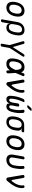

<svg xmlns="http://www.w3.org/2000/svg" viewBox="2492 -3318 1015 6040"><g transform="rotate(90 3000.0 -297.5)"><path d="M218 10Q160 10 121.5 -11.5Q83 -33 62 -71Q41 -109 37 -161.5Q33 -214 44 -276Q55 -338 77.5 -390Q100 -442 134 -479.5Q168 -517 214.5 -538.5Q261 -560 319 -560Q378 -560 416.5 -538.5Q455 -517 476 -479.5Q497 -442 501 -390Q505 -338 494 -276Q483 -214 460 -161.5Q437 -109 402.5 -71Q368 -33 322 -11.5Q276 10 218 10ZM234 -80Q269 -80 297 -94.5Q325 -109 346 -134.5Q367 -160 381.5 -196.5Q396 -233 404 -276Q412 -319 410.5 -354.5Q409 -390 397 -415.5Q385 -441 362 -455.5Q339 -470 303 -470Q267 -470 239 -455.5Q211 -441 190 -415.5Q169 -390 155 -354Q141 -318 133 -275Q126 -232 127.5 -196Q129 -160 141 -134.5Q153 -109 176 -94.5Q199 -80 234 -80Z M627 180Q604 180 595 169Q586 158 590 135L673 -336Q682 -387 704 -428.5Q726 -470 758 -499Q790 -528 832 -544Q874 -560 922 -560Q1019 -560 1059 -505.5Q1099 -451 1093 -356Q1090 -316 1083 -275.5Q1076 -235 1064 -195Q1037 -99 985.5 -44.5Q934 10 850 10Q788 10 754 -20.5Q720 -51 723 -105L680 135Q676 158 663 169Q650 180 627 180ZM834 -68Q891 -68 923.5 -102Q956 -136 975 -200Q986 -238 993 -275.5Q1000 -313 1002 -350Q1006 -414 985 -448Q964 -482 907 -482Q879 -482 855 -471.5Q831 -461 812.5 -441.5Q794 -422 781 -394Q768 -366 762 -330L739 -200Q728 -137 753 -102.5Q778 -68 834 -68Z M1393 190Q1370 190 1361 179Q1352 168 1356 145L1394 -68Q1396 -81 1395.5 -93Q1395 -105 1391 -116L1276 -510Q1273 -520 1276 -529Q1279 -538 1285 -545Q1291 -552 1299.5 -556Q1308 -560 1316 -560Q1335 -560 1345.5 -554Q1356 -548 1362 -526L1454 -210Q1457 -199 1461.5 -199Q1466 -199 1474 -210L1676 -526Q1691 -548 1703 -554Q1715 -560 1734 -560Q1742 -560 1749 -556Q1756 -552 1760 -545Q1764 -538 1764 -529Q1764 -520 1758 -510L1503 -116Q1496 -105 1491 -93Q1486 -81 1484 -68L1446 145Q1442 168 1429 179Q1416 190 1393 190Z M2288 -46Q2289 -23 2278.5 -10Q2268 3 2245 8Q2221 13 2209 5Q2197 -3 2196 -26L2191 -104Q2177 -83 2162 -66Q2131 -30 2089.5 -10Q2048 10 1988 10Q1930 10 1893 -10Q1856 -30 1838 -66.5Q1820 -103 1818 -154.5Q1816 -206 1828 -270Q1839 -334 1859 -387Q1879 -440 1910.5 -478.5Q1942 -517 1986 -538.5Q2030 -560 2089 -560Q2148 -560 2183.5 -541.5Q2219 -523 2238 -490Q2247 -473 2253 -453L2283 -524Q2293 -547 2308 -555Q2323 -563 2344 -558Q2366 -553 2372 -540Q2378 -527 2369 -504L2274 -279ZM2180 -280V-285Q2178 -325 2172 -359Q2166 -393 2154 -417.5Q2142 -442 2122.5 -456Q2103 -470 2073 -470Q2042 -470 2016.5 -454.5Q1991 -439 1971.5 -412Q1952 -385 1938.5 -348.5Q1925 -312 1918 -270Q1910 -228 1910 -193.5Q1910 -159 1919 -133.5Q1928 -108 1949 -94Q1970 -80 2004 -80Q2034 -80 2058.5 -95.5Q2083 -111 2104 -137.5Q2125 -164 2143.5 -199.5Q2162 -235 2178 -275Z M2564 -38 2484 -508Q2482 -518 2485 -527Q2488 -536 2495 -543.5Q2502 -551 2511.5 -555.5Q2521 -560 2533 -560Q2551 -560 2562.5 -551Q2574 -542 2577 -525L2638 -185Q2642 -163 2654.5 -155.5Q2667 -148 2678 -161Q2713 -203 2741 -249.5Q2769 -296 2786.5 -343Q2804 -390 2810.5 -436.5Q2817 -483 2809 -525Q2808 -534 2811.5 -540.5Q2815 -547 2821.5 -551.5Q2828 -556 2837 -558Q2846 -560 2855 -560Q2878 -560 2886 -544Q2894 -528 2896 -508Q2901 -450 2888 -391Q2875 -332 2848 -273Q2821 -214 2781 -155Q2741 -96 2690 -38Q2672 -18 2658 -4Q2644 10 2618 10Q2593 10 2580.5 -2Q2568 -14 2564 -38Z M3475 -560Q3500 -560 3514 -549Q3528 -538 3531 -515Q3538 -467 3537 -402.5Q3536 -338 3522 -254Q3512 -194 3496 -145.5Q3480 -97 3457.5 -62.5Q3435 -28 3404.5 -9Q3374 10 3333 10Q3278 10 3254.5 -12.5Q3231 -35 3237 -98Q3215 -38 3183 -14Q3151 10 3099 10Q3058 10 3034 -8Q3010 -26 3000.5 -59.5Q2991 -93 2993.5 -142Q2996 -191 3007 -254Q3022 -339 3044 -403.5Q3066 -468 3089 -516Q3100 -538 3118 -549Q3136 -560 3160 -560Q3183 -560 3189 -549.5Q3195 -539 3184 -516Q3166 -478 3152.5 -444.5Q3139 -411 3128.5 -379Q3118 -347 3110 -316Q3102 -285 3096 -251Q3089 -208 3085.5 -176Q3082 -144 3085 -122.5Q3088 -101 3098.5 -90.5Q3109 -80 3128 -80Q3151 -80 3165.5 -93Q3180 -106 3189.5 -128.5Q3199 -151 3205 -181Q3211 -211 3216 -246L3232 -346Q3236 -370 3251 -382Q3266 -394 3290 -394Q3314 -394 3325 -382Q3336 -370 3331 -346L3311 -243Q3303 -203 3298 -172Q3293 -141 3294.5 -121Q3296 -101 3306.5 -90.5Q3317 -80 3340 -80Q3359 -80 3373 -90.5Q3387 -101 3397.5 -122.5Q3408 -144 3416 -176Q3424 -208 3431 -251Q3437 -285 3440 -316Q3443 -347 3443.5 -378Q3444 -409 3441.5 -442.5Q3439 -476 3434 -514Q3430 -537 3440.5 -548.5Q3451 -560 3475 -560ZM3383 -670Q3371 -657 3357 -651Q3343 -645 3327 -645Q3295 -645 3291 -657Q3287 -669 3311 -695L3370 -758Q3382 -772 3396 -778.5Q3410 -785 3427 -785Q3461 -785 3465.5 -772Q3470 -759 3444 -733Z M4092 -468H4004Q4053 -461 4073.5 -427.5Q4094 -394 4089 -340Q4087 -305 4080.5 -270Q4074 -235 4065 -200Q4037 -106 3974 -48Q3911 10 3815 10Q3767 10 3732.5 -5Q3698 -20 3676.5 -47.5Q3655 -75 3646.5 -114Q3638 -153 3641 -200Q3643 -235 3649 -270Q3655 -305 3665 -340Q3693 -435 3756 -492.5Q3819 -550 3915 -550H4107Q4127 -550 4135.5 -539.5Q4144 -529 4140 -509Q4136 -489 4124 -478.5Q4112 -468 4092 -468ZM3830 -70Q3859 -70 3881.5 -79Q3904 -88 3922 -105Q3940 -122 3953 -146Q3966 -170 3975 -200Q3984 -235 3990.5 -270Q3997 -305 3999 -340Q4003 -400 3980.5 -435Q3958 -470 3901 -470Q3844 -470 3808 -435Q3772 -400 3755 -340Q3745 -305 3739 -270Q3733 -235 3731 -200Q3727 -140 3750 -105Q3773 -70 3830 -70Z M4418 10Q4360 10 4321.5 -11.5Q4283 -33 4262 -71Q4241 -109 4237 -161.5Q4233 -214 4244 -276Q4255 -338 4277.5 -390Q4300 -442 4334 -479.5Q4368 -517 4414.5 -538.5Q4461 -560 4519 -560Q4578 -560 4616.5 -538.5Q4655 -517 4676 -479.5Q4697 -442 4701 -390Q4705 -338 4694 -276Q4683 -214 4660 -161.5Q4637 -109 4602.5 -71Q4568 -33 4522 -11.5Q4476 10 4418 10ZM4434 -80Q4469 -80 4497 -94.5Q4525 -109 4546 -134.5Q4567 -160 4581.5 -196.5Q4596 -233 4604 -276Q4612 -319 4610.5 -354.5Q4609 -390 4597 -415.5Q4585 -441 4562 -455.5Q4539 -470 4503 -470Q4467 -470 4439 -455.5Q4411 -441 4390 -415.5Q4369 -390 4355 -354Q4341 -318 4333 -275Q4326 -232 4327.5 -196Q4329 -160 4341 -134.5Q4353 -109 4376 -94.5Q4399 -80 4434 -80Z M4901 -515Q4905 -538 4918 -549Q4931 -560 4954 -560Q4977 -560 4986 -549Q4995 -538 4991 -515L4937 -210Q4932 -180 4933.5 -156Q4935 -132 4944.5 -115Q4954 -98 4973.5 -89Q4993 -80 5024 -80Q5059 -80 5085.5 -92.5Q5112 -105 5131.5 -126Q5151 -147 5163.5 -174Q5176 -201 5181 -230Q5188 -269 5193.5 -304Q5199 -339 5202 -373.5Q5205 -408 5205 -442.5Q5205 -477 5201 -515Q5201 -518 5200.5 -521Q5200 -524 5201 -527Q5204 -545 5221.5 -552.5Q5239 -560 5254 -560Q5266 -560 5272.5 -556.5Q5279 -553 5282.5 -547Q5286 -541 5288 -533Q5290 -525 5291 -515Q5296 -478 5295.5 -443Q5295 -408 5292 -373.5Q5289 -339 5283.5 -303.5Q5278 -268 5271 -230Q5262 -180 5240.5 -136.5Q5219 -93 5185.5 -60.5Q5152 -28 5107.5 -9Q5063 10 5008 10Q4957 10 4922.5 -6Q4888 -22 4868.5 -50.5Q4849 -79 4843.5 -120Q4838 -161 4847 -210Z M5564 -38 5484 -508Q5482 -518 5485 -527Q5488 -536 5495 -543.5Q5502 -551 5511.5 -555.5Q5521 -560 5533 -560Q5551 -560 5562.5 -551Q5574 -542 5577 -525L5638 -185Q5642 -163 5654.5 -155.5Q5667 -148 5678 -161Q5713 -203 5741 -249.5Q5769 -296 5786.5 -343Q5804 -390 5810.5 -436.5Q5817 -483 5809 -525Q5808 -534 5811.5 -540.5Q5815 -547 5821.5 -551.5Q5828 -556 5837 -558Q5846 -560 5855 -560Q5878 -560 5886 -544Q5894 -528 5896 -508Q5901 -450 5888 -391Q5875 -332 5848 -273Q5821 -214 5781 -155Q5741 -96 5690 -38Q5672 -18 5658 -4Q5644 10 5618 10Q5593 10 5580.5 -2Q5568 -14 5564 -38Z"/></g></svg>

Font: Maple Mono NL
Style: Italic
Weight: 400
Italic angle: -10°
Monospace: yes
Designer: subframe7536
Version: Version 7.000